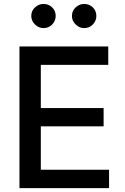

<svg xmlns="http://www.w3.org/2000/svg" viewBox="-20 -966 643 986"><path d="M79.9 0V-727.3H535.9V-632.8H189.6V-411.2H512.1V-317.1H189.6V-94.5H540.1V0ZM203.5 -821.7Q178.6 -821.7 159.6 -840.4Q140.6 -859 140.6 -883.9Q140.6 -910.2 159.6 -927.9Q178.6 -945.7 203.5 -945.7Q230.1 -945.7 248 -927.9Q266 -910.2 266 -883.9Q266 -859 248 -840.4Q230.1 -821.7 203.5 -821.7ZM412.3 -821.7Q387.4 -821.7 368.4 -840.4Q349.4 -859 349.4 -883.9Q349.4 -910.2 368.4 -927.9Q387.4 -945.7 412.3 -945.7Q438.9 -945.7 456.9 -927.9Q474.8 -910.2 474.8 -883.9Q474.8 -859 456.9 -840.4Q438.9 -821.7 412.3 -821.7Z"/></svg>

Font: Inter UI Medium
Style: Regular
Weight: 500
Designer: Rasmus Andersson
Foundry: rsms
Version: 3.2;8d6f07862